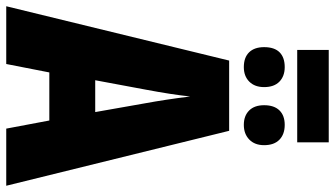

<svg xmlns="http://www.w3.org/2000/svg" viewBox="-249 -824 1073 615"><g transform="rotate(90 287.5 -516.5)"><path d="M366 -138H212L185 0H0L174 -714H399L575 0H392ZM311 -444Q299 -509 289 -589Q283 -531 267 -446L237 -285H339ZM436 -932H140V-1033H436ZM259 -826Q259 -796 241.5 -778.5Q224 -761 195 -761Q164 -761 147.5 -778Q131 -795 131 -826Q131 -859 147.5 -875.5Q164 -892 195 -892Q224 -892 241.5 -875Q259 -858 259 -826ZM445 -826Q445 -796 427 -778.5Q409 -761 380 -761Q351 -761 334 -778Q317 -795 317 -826Q317 -858 333.5 -875Q350 -892 380 -892Q410 -892 427.5 -875Q445 -858 445 -826Z"/></g></svg>

Font: Noto Sans UI CondBlack
Style: Regular
Weight: 900
Width: 3
Designer: Monotype Design Team
Foundry: Monotype Imaging Inc.
Version: Version 1.001